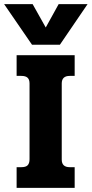

<svg xmlns="http://www.w3.org/2000/svg" viewBox="-60 -916 447 936"><path d="M-40 -896H99L163 -782L226 -896H367L232 -698H96ZM21 -101H44Q66 -101 75 -110.5Q84 -120 84 -140V-509Q84 -528 74.5 -537Q65 -546 44 -546H21V-647H304V-546H280Q241 -546 241 -509V-138Q241 -101 280 -101H304V0H21Z"/></svg>

Font: Pridi SemiBold
Style: Regular
Weight: 600
Designer: Katatrad Team
Foundry: CadsonDemak
Version: Version 1.001